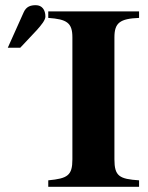

<svg xmlns="http://www.w3.org/2000/svg" viewBox="-20 -720 570 740"><path d="M516 0V-25C440 -30 421 -41 421 -106V-576C421 -632 442 -648 516 -651V-676H166V-651C238 -646 259 -632 259 -576V-106C259 -44 241 -32 166 -25V0ZM10 -536H58L121 -603C140 -624 155 -643 155 -656C155 -682 142 -700 118 -700C98 -700 81 -695 71 -672Z"/></svg>

Font: XITS Math
Style: Bold
Weight: 700
Designer: MicroPress Inc., with final additions and corrections provided by Coen Hoffman, Elsevier (retired)
Version: Version 1.302